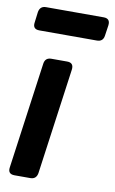

<svg xmlns="http://www.w3.org/2000/svg" viewBox="-87 -815 516 862"><g transform="rotate(10 170.5 -384.0)"><path d="M43 0Q11 0 16 -32L83 -516Q87 -544 115 -544H187Q218 -544 214 -512L147 -28Q142 0 115 0ZM40 -660Q8 -660 13 -692L19 -740Q24 -768 51 -768H314Q345 -768 341 -736L334 -688Q330 -660 302 -660Z"/></g></svg>

Font: Pitagon Sans Text Bold
Style: Italic
Weight: 700
Italic angle: -8°
Designer: Travis Tran
Foundry: Pitagon
Version: Version 1.001; ttfautohint (v1.8.4.7-5d5b);gftools[0.9.26]